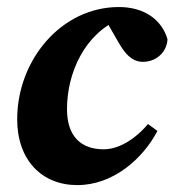

<svg xmlns="http://www.w3.org/2000/svg" viewBox="-20 -519 509 554"><path d="M202.9 15.1C307 15.1 392.2 -61.1 434.3 -141.1L407 -161.2C368.3 -115.1 320.8 -88.2 279.3 -88.2C214.7 -88.2 173.3 -124.5 173.3 -204.3C173.3 -307.4 223.6 -422.7 329.2 -465.6H346.4V-478H275.1L323.6 -393.8C340.2 -365.9 359.2 -340.6 392.7 -340.6C430.7 -340.6 461.5 -368.5 463.3 -405.7C446.6 -463 395.5 -498.7 323.1 -498.7C157 -498.7 29.6 -345.9 29.6 -174.7C29.6 -56.9 100.9 15.1 202.9 15.1Z"/></svg>

Font: Source Serif 4 Variable
Style: Italic
Weight: 400
Italic angle: -12°
Designer: Frank Grießhammer
Foundry: Adobe Systems Incorporated
Version: Version 4.004;hotconv 1.0.116;makeotfexe 2.5.65601